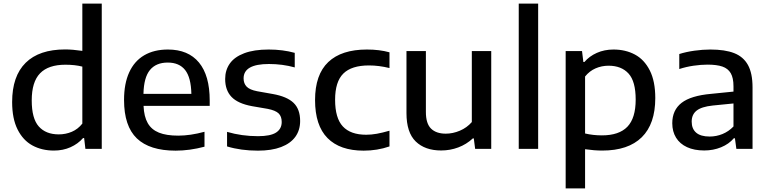

<svg xmlns="http://www.w3.org/2000/svg" viewBox="-20 -828 4276 1068"><path d="M47.5 -260.5Q47.5 -404.5 122.8 -478.8Q198 -553 342.5 -553Q383 -553 438 -545V-808H546V0H455L448 -60H442Q413.5 -27.5 372 -9Q330.5 9.5 280 9.5Q212.5 9.5 160.2 -19Q108 -47.5 77.8 -107.8Q47.5 -168 47.5 -260.5ZM438 -140.5V-457.5Q397 -468 344 -468Q249 -468 202.8 -420.2Q156.5 -372.5 156.5 -269.5Q156.5 -168.5 195.8 -124.5Q235 -80.5 307 -80.5Q345.5 -80.5 379.5 -95Q413.5 -109.5 438 -140.5Z M1146.5 -239H778.5Q781 -179.5 801.8 -143.2Q822.5 -107 864 -90.2Q905.5 -73.5 971.5 -73.5Q1038.5 -73.5 1117.5 -95V-12Q1035 10 957 10Q812.5 10 741.2 -58.2Q670 -126.5 670 -272Q670 -363 698.8 -425.8Q727.5 -488.5 782.2 -520.5Q837 -552.5 914 -552.5Q1027 -552.5 1086.8 -480.2Q1146.5 -408 1146.5 -269ZM778 -306H1044.5Q1042.5 -397 1009.8 -438.5Q977 -480 913 -480Q848 -480 814 -438.5Q780 -397 778 -306Z M1243 -13.5V-94.5Q1325 -70.5 1415 -70.5Q1484.5 -70.5 1515.8 -90.8Q1547 -111 1547 -149.5Q1547 -180.5 1529.8 -197.2Q1512.5 -214 1469 -222.5L1381.5 -237.5Q1303 -252 1267.8 -289Q1232.5 -326 1232.5 -388.5Q1232.5 -438 1258.5 -474.8Q1284.5 -511.5 1338.8 -532Q1393 -552.5 1474.5 -552.5Q1553 -552.5 1619.5 -534V-453Q1551 -472 1476 -472Q1335 -472 1335 -392Q1335 -363.5 1352 -346Q1369 -328.5 1410.5 -320.5L1498 -305Q1576.5 -291 1613 -255.8Q1649.5 -220.5 1649.5 -155Q1649.5 -104 1622.8 -67Q1596 -30 1543.5 -10Q1491 10 1415 10Q1319.5 10 1243 -13.5Z M1732.5 -271.5Q1732.5 -413 1806 -482.8Q1879.5 -552.5 2021 -552.5Q2091 -552.5 2146.5 -537V-449.5Q2087.5 -464 2032.5 -464Q1935.5 -464 1889.8 -418.8Q1844 -373.5 1844 -273Q1844 -171 1887 -124.8Q1930 -78.5 2017 -78.5Q2045.5 -78.5 2076.2 -84Q2107 -89.5 2146.5 -101V-13.5Q2078.5 10 2003 10Q1871 10 1801.8 -60Q1732.5 -130 1732.5 -271.5Z M2241 -199V-544H2349V-205Q2349 -140.5 2377.8 -112.5Q2406.5 -84.5 2459.5 -84.5Q2499 -84.5 2538 -101Q2577 -117.5 2604.5 -149V-544H2712.5V0H2623L2615.5 -58H2610Q2574.5 -25 2529.2 -8Q2484 9 2434 9Q2344 9 2292.5 -41Q2241 -91 2241 -199Z M2865.5 0V-808H2973.5V0Z M3126.5 -544H3217.5L3225 -483H3230.5Q3258.5 -515.5 3300.2 -534Q3342 -552.5 3392.5 -552.5Q3459.5 -552.5 3511.8 -524.5Q3564 -496.5 3594.5 -436.2Q3625 -376 3625 -282.5Q3625 -138.5 3549.8 -64.5Q3474.5 9.5 3330 9.5Q3286 9.5 3234.5 2V220H3126.5ZM3516 -274Q3516 -375.5 3476.2 -419Q3436.5 -462.5 3365 -462.5Q3327 -462.5 3293 -447.8Q3259 -433 3234.5 -402.5V-85.5Q3279 -75 3328 -75Q3423.5 -75 3469.8 -123Q3516 -171 3516 -274Z M4166 -342V0H4076L4068 -59H4062Q4034.5 -26.5 3991 -8.8Q3947.5 9 3897.5 9Q3841.5 9 3801.5 -9.5Q3761.5 -28 3740.5 -62.2Q3719.5 -96.5 3719.5 -142.5Q3719.5 -215.5 3771.2 -255.8Q3823 -296 3936 -306L4060 -318.5V-348Q4060 -394.5 4044.8 -420.8Q4029.5 -447 3998.2 -457.8Q3967 -468.5 3915.5 -468.5Q3879.5 -468.5 3838 -462.5Q3796.5 -456.5 3758.5 -444V-527.5Q3796 -539.5 3842.5 -546Q3889 -552.5 3931.5 -552.5Q4012.5 -552.5 4063.8 -532.5Q4115 -512.5 4140.5 -466.5Q4166 -420.5 4166 -342ZM4060 -124.5V-252.5L3944.5 -241Q3882.5 -234.5 3855 -212.8Q3827.5 -191 3827.5 -151.5Q3827.5 -111.5 3852.5 -90Q3877.5 -68.5 3927.5 -68.5Q3964.5 -68.5 3998.8 -82.5Q4033 -96.5 4060 -124.5Z"/></svg>

Font: Encode Sans Semi Expanded Medium
Style: Regular
Weight: 500
Width: 6
Designer: Multiple Designers
Foundry: Impallari Type
Version: Version 2.000